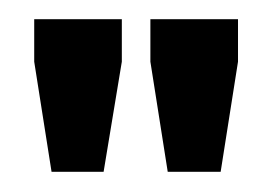

<svg xmlns="http://www.w3.org/2000/svg" viewBox="-20 -429 279 197"><path d="M105 -365.7V-409.3H15.1V-365.7L32.9 -252.7H86.3ZM224.2 -365.7V-409.3H134.3V-365.7L152.1 -252.7H206.4Z"/></svg>

Font: Gidugu
Style: Regular
Weight: 400
Designer: Purushoth Kumar Guthula
Foundry: Silicon Andhra, USA.
Version: Version 1.0.5; ttfautohint (v1.2.25-373a) -l 7 -r 28 -G 50 -